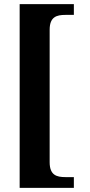

<svg xmlns="http://www.w3.org/2000/svg" viewBox="-20 -780 437 928"><path d="M75 128H337V76H296C254 76 220 67 220 4V-636C220 -699 254 -708 296 -708H337V-760H75Z"/></svg>

Font: Noto Serif Bengali SemiCondensed ExtraBold
Style: Regular
Weight: 800
Width: 4
Designer: Juan Bruce, Universal Thirst, Indian Type Foundry and the Monotype Design Team.
Foundry: Monotype Imaging Inc.
Version: Version 2.003